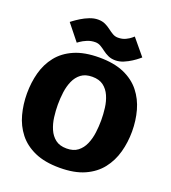

<svg xmlns="http://www.w3.org/2000/svg" viewBox="-158 -998 999 1123"><g transform="rotate(20 342.0 -436.0)"><path d="M342 10Q250 10 187 -18Q124 -46 86 -94.5Q48 -143 31.5 -205Q15 -267 15 -334Q15 -402 31.5 -463.5Q48 -525 86 -573Q124 -621 187 -648.5Q250 -676 342 -676Q434 -676 496.5 -648.5Q559 -621 597 -573Q635 -525 652 -463.5Q669 -402 669 -334Q669 -267 652 -205Q635 -143 597 -94.5Q559 -46 496.5 -18Q434 10 342 10ZM342 -110Q385 -110 411.5 -130.5Q438 -151 452.5 -184.5Q467 -218 472 -257.5Q477 -297 477 -334Q477 -372 472 -411Q467 -450 452.5 -483Q438 -516 411.5 -536Q385 -556 342 -556Q299 -556 272.5 -536Q246 -516 231.5 -483Q217 -450 212 -411Q207 -372 207 -334Q207 -297 212 -257.5Q217 -218 231.5 -184.5Q246 -151 272.5 -130.5Q299 -110 342 -110ZM107 -812Q107 -812 121 -822.5Q135 -833 157.5 -847Q180 -861 207 -871.5Q234 -882 259 -882Q285 -882 304 -873Q323 -864 338.5 -852Q354 -840 369.5 -831Q385 -822 403 -822Q430 -822 450.5 -832Q471 -842 482.5 -852Q494 -862 494 -862L577 -762Q577 -762 564.5 -751.5Q552 -741 530.5 -727Q509 -713 484 -702.5Q459 -692 433 -692Q408 -692 388.5 -701Q369 -710 353.5 -722Q338 -734 322.5 -743Q307 -752 289 -752Q262 -752 238.5 -742Q215 -732 201 -722Q187 -712 187 -712Z"/></g></svg>

Font: Epunda Sans Black
Style: Regular
Weight: 900
Designer: Simon Atzbach
Foundry: typofactur
Version: Version 2.204; ttfautohint (v1.8.4.7-5d5b)